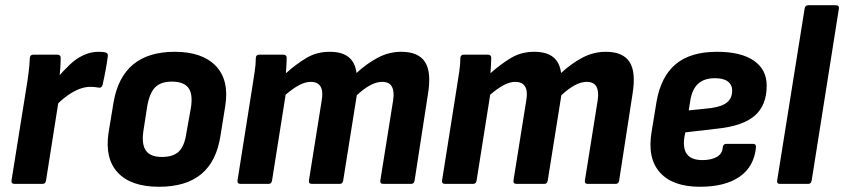

<svg xmlns="http://www.w3.org/2000/svg" viewBox="-20 -703 3227 734"><path d="M36 0Q22 0 24 -13L81 -369Q86 -399 89.5 -427.5Q93 -456 94 -481Q95 -494 107 -494H199Q211 -494 212 -483Q212 -465 210.5 -443.5Q209 -422 207 -402L209 -349L156 -13Q154 0 143 0ZM190 -295 199 -406Q223 -433 247 -456Q271 -479 299 -492Q327 -505 357 -505Q376 -505 385 -502Q390 -500 391.5 -496.5Q393 -493 392 -487Q389 -463 383.5 -433.5Q378 -404 372 -378Q368 -366 358 -368Q351 -369 343.5 -370Q336 -371 325 -371Q304 -371 281.5 -362Q259 -353 235.5 -336Q212 -319 190 -295Z M588 11Q481 11 430.5 -43Q380 -97 395 -196L414 -311Q447 -505 648 -505Q753 -505 805 -451Q857 -397 841 -297L823 -185Q808 -86 749.5 -37.5Q691 11 588 11ZM599 -103Q643 -103 664.5 -124.5Q686 -146 693 -197L710 -292Q718 -344 700 -367.5Q682 -391 637 -391Q595 -391 573.5 -369.5Q552 -348 543 -298L528 -201Q521 -151 538 -127Q555 -103 599 -103Z M900 0Q886 0 888 -13L944 -367Q949 -399 953.5 -428Q958 -457 958 -482Q959 -494 971 -494H1063Q1075 -494 1076 -483Q1076 -469 1075 -454.5Q1074 -440 1073 -423Q1112 -458 1151.5 -481.5Q1191 -505 1240 -505Q1288 -505 1313 -484.5Q1338 -464 1343 -424Q1382 -460 1424.5 -482.5Q1467 -505 1514 -505Q1579 -505 1604.5 -466.5Q1630 -428 1616 -343L1565 -13Q1563 0 1552 0H1445Q1432 0 1434 -13L1483 -320Q1488 -354 1478 -372Q1468 -390 1441 -390Q1419 -390 1395 -377Q1371 -364 1344 -339L1292 -13Q1290 0 1279 0H1173Q1159 0 1161 -13L1210 -320Q1216 -354 1205.5 -372Q1195 -390 1168 -390Q1147 -390 1123.5 -377.5Q1100 -365 1072 -341L1020 -13Q1018 0 1007 0Z M1682 0Q1668 0 1670 -13L1726 -367Q1731 -399 1735.5 -428Q1740 -457 1740 -482Q1741 -494 1753 -494H1845Q1857 -494 1858 -483Q1858 -469 1857 -454.5Q1856 -440 1855 -423Q1894 -458 1933.5 -481.5Q1973 -505 2022 -505Q2070 -505 2095 -484.5Q2120 -464 2125 -424Q2164 -460 2206.5 -482.5Q2249 -505 2296 -505Q2361 -505 2386.5 -466.5Q2412 -428 2398 -343L2347 -13Q2345 0 2334 0H2227Q2214 0 2216 -13L2265 -320Q2270 -354 2260 -372Q2250 -390 2223 -390Q2201 -390 2177 -377Q2153 -364 2126 -339L2074 -13Q2072 0 2061 0H1955Q1941 0 1943 -13L1992 -320Q1998 -354 1987.5 -372Q1977 -390 1950 -390Q1929 -390 1905.5 -377.5Q1882 -365 1854 -341L1802 -13Q1800 0 1789 0Z M2656 11Q2552 11 2503 -43.5Q2454 -98 2471 -199L2490 -315Q2507 -411 2563.5 -458Q2620 -505 2721 -505Q2813 -505 2862 -471Q2911 -437 2911 -376Q2911 -300 2865 -260.5Q2819 -221 2721 -211L2600 -197L2596 -177Q2590 -133 2607.5 -112Q2625 -91 2665 -91Q2700 -91 2721 -103.5Q2742 -116 2743 -140Q2745 -153 2756 -153H2859Q2871 -153 2870 -140Q2863 -66 2807.5 -27.5Q2752 11 2656 11ZM2613 -281 2699 -290Q2741 -296 2760 -312Q2779 -328 2779 -357Q2779 -379 2762.5 -391.5Q2746 -404 2713 -404Q2672 -404 2649 -383Q2626 -362 2619 -319Z M2962 0Q2949 0 2951 -13L3056 -670Q3058 -683 3069 -683H3175Q3189 -683 3187 -670L3083 -13Q3081 0 3070 0Z"/></svg>

Font: Sofia Sans Semi Condensed ExtraBold
Style: Italic
Weight: 800
Italic angle: -9°
Version: Version 4.100